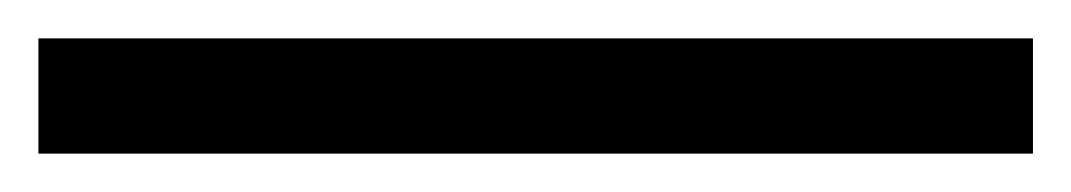

<svg xmlns="http://www.w3.org/2000/svg" viewBox="-29 46 558 100"><path d="M-9 126V66H509V126Z"/></svg>

Font: Rosario
Style: Regular
Weight: 400
Designer: Hector Gatti
Foundry: Omnibus-Type
Version: Version 1.002